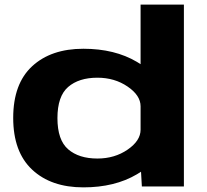

<svg xmlns="http://www.w3.org/2000/svg" viewBox="-20 -805 892 829"><path d="M592.5 0H774V-785H587V-97.5ZM340 4Q475.5 4 571.2 -52.5Q667 -109 667 -158.5L587 -245Q587 -197.5 531 -159Q475 -120.5 400.5 -120.5Q320.5 -120.5 274.2 -160.5Q228 -200.5 228 -295Q228 -389.5 274.2 -429.5Q320.5 -469.5 400.5 -469.5Q475 -469.5 531 -431.2Q587 -393 587 -346L667 -431.5Q667 -481 571.2 -537.8Q475.5 -594.5 340 -594.5Q200.5 -594.5 118.8 -519Q37 -443.5 37 -296Q37 -149 118.8 -72.5Q200.5 4 340 4Z"/></svg>

Font: Anybody Expanded
Style: Bold
Weight: 700
Width: 7
Designer: Tyler Finck
Foundry: Etcetera Type Company
Version: Version 1.113;gftools[0.9.25]